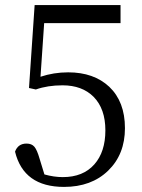

<svg xmlns="http://www.w3.org/2000/svg" viewBox="-20 -732 566 766"><path d="M235.4 13.7Q74.2 13.7 40 -127Q51.8 -159.2 85.9 -159.2Q106.4 -159.2 117.2 -146.5Q127.9 -133.8 137.7 -99.6L157.2 -36.1Q195.3 -25.4 230.5 -25.4Q311.5 -25.4 356.4 -76.2Q400.4 -126 400.4 -211.9Q400.4 -297.9 353.5 -345.7Q307.6 -391.6 229.5 -391.6Q169.9 -391.6 123 -375L95.7 -380.9L118.2 -711.9H460.9V-639.6H156.2L141.6 -425.8Q194.3 -443.4 252 -443.4Q354.5 -443.4 416 -385.7Q478.5 -326.2 478.5 -220.7Q478.5 -116.2 411.6 -51.3Q344.7 13.7 235.4 13.7Z"/></svg>

Font: Bpmf GenYo Min R
Style: R
Weight: 400
Foundry: But Ko
Version: Version 1.320